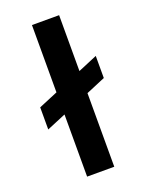

<svg xmlns="http://www.w3.org/2000/svg" viewBox="-139 -799 662 869"><g transform="rotate(-20 192.0 -365.0)"><path d="M34.2 -260.7 126.5 -299.3V0H257.3V-354.5L350.1 -393.6V-500L257.3 -460.9V-730H126.5V-405.8L34.2 -367.2Z"/></g></svg>

Font: Faust Sans Bold
Style: Regular
Weight: 700
Designer: Andreas Faust
Version: Version 1.003;Glyphs 3.1.2 (3151)